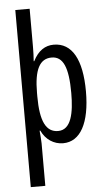

<svg xmlns="http://www.w3.org/2000/svg" viewBox="-64 -800 591 1080"><g transform="rotate(-5 231.0 -260.0)"><path d="M421 -269C421 -450 366 -547 263 -547C215 -547 175 -522 146 -464H143C145 -491 146 -517 146 -544V-760H65V240H147V0C147 -20 144 -44 142 -72H146C170 -20 216 10 268 10C366 10 421 -92 421 -269ZM338 -268C338 -156 320 -61 246 -61C178 -61 146 -124 146 -265V-285C146 -417 178 -476 245 -476C310 -476 338 -412 338 -268Z"/></g></svg>

Font: Noto Sans Arabic UI XCn
Style: Regular
Weight: 400
Width: 2
Designer: Monotype Design Team, Nadine Chahine and Nizar Qandah
Foundry: Monotype Imaging Inc.
Version: Version 2.010